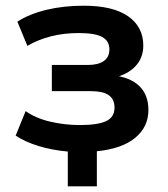

<svg xmlns="http://www.w3.org/2000/svg" viewBox="-20 -524 588 674"><path d="M218 130V8Q162 3 115 -11.5Q68 -26 35 -48L70 -134Q105 -109 156 -97Q207 -85 260 -85Q324 -85 353 -99Q382 -113 382 -146Q382 -176 361.5 -190Q341 -204 300 -204H162V-296H289Q324 -296 344 -309.5Q364 -323 364 -351Q364 -380 339 -394Q314 -408 256 -408Q204 -408 159 -396.5Q114 -385 76 -363L41 -448Q83 -475 143 -489.5Q203 -504 274 -504Q376 -504 429.5 -467Q483 -430 483 -364Q483 -320 454.5 -290.5Q426 -261 377 -251L375 -260Q437 -253 469 -222Q501 -191 501 -138Q501 -79 455 -40.5Q409 -2 320 7V130Z"/></svg>

Font: Nunito Sans 10pt
Style: Bold
Weight: 700
Designer: Vernon Adams
Foundry: Vernon Adams
Version: Version 3.101;gftools[0.9.27]